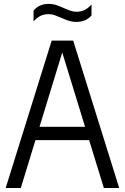

<svg xmlns="http://www.w3.org/2000/svg" viewBox="-20 -944 627 964"><path d="M8.5 0 239.5 -740H347.5L578.5 0H501.5L427.5 -240.5H158L84.5 0ZM178.5 -307.5H407L292.5 -680.5ZM363.5 -834Q342 -834 323 -840.5Q304 -847 286.5 -855Q271 -862 255.5 -867.5Q240 -873 224 -873Q200.5 -873 182.8 -864Q165 -855 148.5 -836.5V-891Q176.5 -924.5 224.5 -924.5Q246 -924.5 265 -917.8Q284 -911 301.5 -903Q317 -896 332.5 -890.5Q348 -885 364 -885Q387.5 -885 405.2 -894Q423 -903 439.5 -921.5V-866.5Q411.5 -834 363.5 -834Z"/></svg>

Font: Encode Sans Condensed Condensed
Style: Regular
Weight: 400
Width: 3
Designer: Multiple Designers
Foundry: Impallari Type
Version: Version 3.000; ttfautohint (v1.8.3) -l 8 -r 50 -G 200 -x 14 